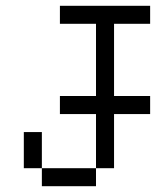

<svg xmlns="http://www.w3.org/2000/svg" viewBox="-20 -645 540 665"><path d="M500 -250V-312.5H375Q375 -312.5 375 -562.5H500V-625H187.5V-562.5H312.5Q312.5 -562.5 312.5 -312.5H187.5V-250H312.5V-62.5H125V0H312.5V-62.5H375V-250ZM125 -62.5Q125 -62.5 125 -187.5H62.5Q62.5 -187.5 62.5 -62.5Z"/></svg>

Font: UnifontExMono
Style: Regular
Weight: 500
Version: Version 15.0.06